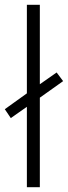

<svg xmlns="http://www.w3.org/2000/svg" viewBox="-38 -780 283 800"><path d="M74 0V-335L7 -288L-18 -325L74 -391V-760H128V-429L198 -478L225 -442L128 -373V0Z"/></svg>

Font: Noto Sans Sinhala UI ExtraCondensed Light
Style: Regular
Weight: 300
Width: 2
Designer: Jelle Bosma - Monotype Design Team
Foundry: Monotype Imaging Inc.
Version: Version 2.006; ttfautohint (v1.8.4.7-5d5b)